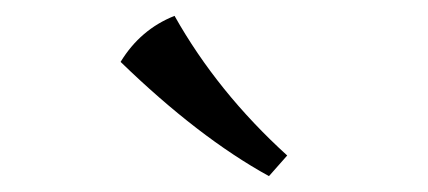

<svg xmlns="http://www.w3.org/2000/svg" viewBox="-20 -752 540 242"><path d="M319 -530Q230 -579 132 -674Q157 -715 200 -732Q254 -636 342 -556Z"/></svg>

Font: Asul
Style: Regular
Weight: 400
Designer: Mariela Monsalve
Foundry: Mariela Monsalve
Version: Version 1.002